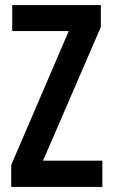

<svg xmlns="http://www.w3.org/2000/svg" viewBox="-20 -734 443 754"><path d="M382 0H24V-86L250 -612H28V-714H376V-628L149 -103H382Z"/></svg>

Font: Noto Sans Arabic ExtCond SemBd
Style: Regular
Weight: 600
Width: 2
Designer: Monotype Design Team, Nadine Chahine, Nizar Qandah and Khaled Hosny
Foundry: Monotype Imaging Inc.
Version: Version 2.012; ttfautohint (v1.8.4.7-5d5b)